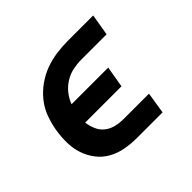

<svg xmlns="http://www.w3.org/2000/svg" viewBox="-124 -684 849 849"><g transform="rotate(-45 300.0 -260.0)"><path d="M457 0H297Q260 0 224.5 -6.5Q189 -13 158.5 -30Q128 -47 107 -74.5Q86 -102 75 -135Q64 -168 63.5 -204.5Q63 -241 69 -278Q75 -313 87.5 -347.5Q100 -382 123.5 -411.5Q147 -441 178 -463Q209 -485 243 -497.5Q277 -510 313 -515Q349 -520 383 -520H543L526 -419H366Q341 -419 315 -413.5Q289 -408 265.5 -393.5Q242 -379 224.5 -357Q207 -335 198 -310H427L410 -210H183Q186 -186 195.5 -164Q205 -142 223 -127.5Q241 -113 264.5 -107Q288 -101 313 -101H473Z"/></g></svg>

Font: Iosevka HT Extended
Style: Bold Italic
Weight: 700
Width: 7
Italic angle: -9°
Monospace: yes
Designer: Belleve Invis
Foundry: Belleve Invis
Version: Version 32.3.0; ttfautohint (v1.8.4)